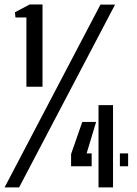

<svg xmlns="http://www.w3.org/2000/svg" viewBox="-51 -820 598 840"><path d="M64.5 -440.5V-743.5H16.5L14.5 -766.5L79 -800.5H135V-440.5ZM-31 0 388.5 -800H452.5L32.5 0ZM260 -92.5V-146L309 -286.5H369.5L328 -149H350V-92.5ZM380 0V-360H443.5V0ZM473.5 -92.5V-149H509.5V-92.5Z"/></svg>

Font: Big Shoulders Stencil Text Thin Medium
Style: Regular
Weight: 500
Version: Version 2.001